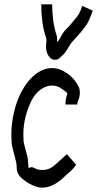

<svg xmlns="http://www.w3.org/2000/svg" viewBox="-20 -840 445 880"><path d="M288 -132 329 -85Q316 -66 300 -52.5Q284 -39 271 -26Q221 20 175 20Q158 20 141.5 14Q125 8 108 -2Q89 -15 79.5 -23Q70 -31 64 -42Q57 -53 56.5 -72Q56 -91 54 -97Q50 -115 44 -136Q38 -157 34 -179Q33 -193 32.5 -203Q32 -213 32 -223Q32 -275 44.5 -327Q57 -379 78 -419Q105 -470 142 -499Q179 -528 218 -528Q254 -528 289 -503Q322 -480 341 -442Q344 -435 345 -428.5Q346 -422 346 -416Q346 -398 340 -384Q334 -370 334 -361H280Q280 -378 283 -391Q286 -404 289 -412Q285 -417 278 -422.5Q271 -428 257 -437Q250 -442 239.5 -445Q229 -448 218 -448Q192 -448 167 -430Q142 -412 126 -382Q87 -305 87 -223Q87 -216 87.5 -208Q88 -200 88 -192Q90 -180 95.5 -161Q101 -142 107 -116L111 -68Q114 -72 122 -73.5Q130 -75 143 -67Q155 -61 175 -61Q208 -61 234 -86Q257 -107 269 -117.5Q281 -128 285 -132ZM169 -820H219Q219 -783 224 -746.5Q229 -710 239 -679Q242 -671 242 -663Q242 -655 241 -647Q249 -653 255 -664.5Q261 -676 266 -685Q273 -696 287 -710Q301 -724 312 -738Q333 -762 341 -775Q349 -788 357 -813L405 -791Q389 -745 377 -727.5Q365 -710 351 -693Q332 -671 322.5 -661Q313 -651 306 -643Q304 -640 297 -628Q290 -616 281.5 -603.5Q273 -591 266 -586Q264 -585 255 -575.5Q246 -566 232 -566Q214 -566 202.5 -584Q191 -602 191 -624Q191 -644 191 -643.5Q191 -643 192 -626Q191 -638 192.5 -650Q194 -662 189 -674Q179 -703 174 -741.5Q169 -780 169 -820Z"/></svg>

Font: Syne
Style: Italic
Weight: 400
Italic angle: -9°
Designer: Lucas Descroix
Foundry: Bonjour Monde
Version: Version 2.000; ttfautohint (v1.8.3)